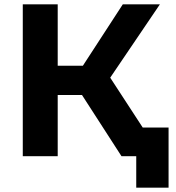

<svg xmlns="http://www.w3.org/2000/svg" viewBox="-20 -720 812 885"><path d="M362 -417 546 -700H717L488 -362L724 0H540L358 -282H246V0H85V-700H246V-417ZM608 145V0H540V-132H757V145Z"/></svg>

Font: Montserrat Z
Style: Bold
Weight: 700
Designer: Julieta Ulanovsky
Foundry: Julieta Ulanovsky
Version: Version 8.000